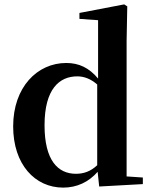

<svg xmlns="http://www.w3.org/2000/svg" viewBox="-20 -839 698 875"><path d="M432 11 631 0V-30L557 -35V-653L560 -810L546 -819L342 -780V-753L427 -747V-481C386 -530 340 -552 282 -552C150 -552 40 -442 40 -263C40 -90 139 16 268 16C330 16 384 -9 425 -56ZM423 -86C393 -58 362 -47 326 -47C244 -47 183 -108 183 -268C183 -434 251 -491 332 -491C363 -491 393 -480 423 -454Z"/></svg>

Font: Noto Serif CJK KR
Style: Bold
Weight: 700
Designer: Ryoko NISHIZUKA 西塚涼子 (kana & ideographs); Frank Grießhammer (Latin, Greek & Cyrillic); Wenlong ZHANG 张文龙 (bopomofo); San
Foundry: Adobe
Version: Version 2.001;hotconv 1.1.0;makeotfexe 2.6.0